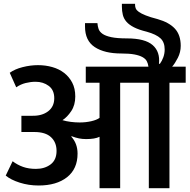

<svg xmlns="http://www.w3.org/2000/svg" viewBox="-20 -985 992 1005"><path d="M31 -604Q57 -623 98 -633.5Q139 -644 179 -644Q218 -644 253.5 -634Q289 -624 315.5 -603.5Q342 -583 358 -552.5Q374 -522 374 -480Q374 -435 353 -403.5Q332 -372 307 -356Q327 -350 350.5 -347Q374 -344 397 -344Q429 -344 457.5 -350.5Q486 -357 501 -368V-552H429V-636H757Q755 -652 748.5 -664.5Q742 -677 726 -686Q710 -695 683.5 -700Q657 -705 615 -705Q527 -705 476 -738.5Q425 -772 425 -846V-864H490Q491 -848 496 -833.5Q501 -819 516.5 -808Q532 -797 562.5 -790.5Q593 -784 644 -784Q739 -784 779 -749Q819 -714 812 -651H817Q828 -666 835 -685.5Q842 -705 842 -726Q842 -764 820 -784.5Q798 -805 748 -819Q707 -829 681.5 -842Q656 -855 642 -871Q628 -887 623 -907Q618 -927 618 -951V-965H687V-959Q687 -949 691 -940Q695 -931 707 -922.5Q719 -914 742.5 -904.5Q766 -895 805 -885Q865 -868 895.5 -835Q926 -802 926 -745Q926 -712 911 -682.5Q896 -653 881 -636H952V-552H867V0H759V-552H609V0H501V-269Q477 -257 431 -257Q411 -257 393.5 -260.5Q376 -264 355 -272L353 -270Q386 -234 386 -181Q386 -101 331 -57.5Q276 -14 182 -14Q130 -14 83 -29Q36 -44 10 -66L46 -141Q71 -122 100.5 -111.5Q130 -101 168 -101Q214 -101 245 -124.5Q276 -148 276 -195Q276 -240 247 -267Q218 -294 160 -294H92V-379H149Q200 -378 232 -402.5Q264 -427 264 -471Q264 -514 235 -535.5Q206 -557 166 -557Q141 -557 114.5 -550.5Q88 -544 65 -528Z"/></svg>

Font: Ek Mukta SemiBold
Style: Regular
Weight: 600
Designer: Girish Dalvi and Yashodeep Gholap
Foundry: Ek Type
Version: Version 2.538;PS 1.002;hotconv 16.6.51;makeotf.lib2.5.65220;